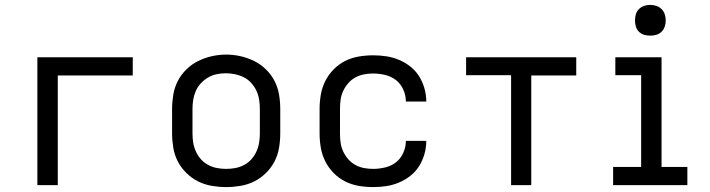

<svg xmlns="http://www.w3.org/2000/svg" viewBox="-20 -753 2890 781"><path d="M132 0V-520H520V-446H215V0Z M900 8Q871 8 841.5 3Q812 -2 786 -15Q760 -28 738.5 -49Q717 -70 703.5 -96Q690 -122 685 -151.5Q680 -181 680 -210V-310Q680 -339 685 -368.5Q690 -398 703.5 -424Q717 -450 738.5 -471Q760 -492 786.5 -505Q813 -518 842 -524.5Q871 -531 900 -531Q929 -531 958 -524.5Q987 -518 1013.5 -505Q1040 -492 1061.5 -471Q1083 -450 1096.5 -424Q1110 -398 1115 -368.5Q1120 -339 1120 -310V-210Q1120 -181 1115 -151.5Q1110 -122 1096.5 -96Q1083 -70 1061.5 -49Q1040 -28 1014 -15Q988 -2 958.5 3Q929 8 900 8ZM900 -66Q919 -66 937.5 -69.5Q956 -73 973 -82Q990 -91 1002.5 -105Q1015 -119 1023 -136.5Q1031 -154 1034 -172.5Q1037 -191 1037 -210V-310Q1037 -329 1034 -348Q1031 -367 1023 -384Q1015 -401 1002 -415.5Q989 -430 972 -438.5Q955 -447 936 -451Q917 -455 898 -455Q879 -455 860.5 -451Q842 -447 826 -437.5Q810 -428 797 -414Q784 -400 776.5 -383Q769 -366 766 -347.5Q763 -329 763 -310V-210Q763 -191 766 -172.5Q769 -154 777 -136.5Q785 -119 797.5 -105Q810 -91 827 -82Q844 -73 862.5 -69.5Q881 -66 900 -66Z M1498 8Q1468 8 1439 3Q1410 -2 1384 -15Q1358 -28 1337 -49.5Q1316 -71 1303 -97Q1290 -123 1285 -152Q1280 -181 1280 -210V-310Q1280 -339 1285 -368Q1290 -397 1303 -423Q1316 -449 1337 -470.5Q1358 -492 1384 -505Q1410 -518 1439 -523Q1468 -528 1498 -528Q1525 -528 1551.5 -524Q1578 -520 1603 -509.5Q1628 -499 1649.5 -482Q1671 -465 1685 -442.5Q1699 -420 1706.5 -393.5Q1714 -367 1714 -340Q1714 -340 1714 -340Q1714 -340 1714 -340H1631Q1631 -340 1631 -340Q1631 -340 1631 -340Q1631 -365 1620.5 -388.5Q1610 -412 1591 -427Q1572 -442 1547 -448Q1522 -454 1498 -454Q1479 -454 1460.5 -450.5Q1442 -447 1425.5 -438Q1409 -429 1396.5 -414.5Q1384 -400 1376 -383Q1368 -366 1365.5 -347.5Q1363 -329 1363 -310V-210Q1363 -191 1365.5 -172.5Q1368 -154 1376 -137Q1384 -120 1396.5 -105.5Q1409 -91 1425.5 -82Q1442 -73 1460.5 -69.5Q1479 -66 1498 -66Q1522 -66 1547 -72Q1572 -78 1591 -93Q1610 -108 1620.5 -131.5Q1631 -155 1631 -180Q1631 -180 1631 -180Q1631 -180 1631 -180H1714Q1714 -180 1714 -180Q1714 -180 1714 -180Q1714 -153 1706.5 -126.5Q1699 -100 1685 -77.5Q1671 -55 1649.5 -38Q1628 -21 1603 -10.5Q1578 0 1551.5 4Q1525 8 1498 8Z M2059 0V-447H1876V-520H2324V-446H2141V0Z M2474 0V-74H2588V-447H2483V-520H2671V-74H2776V0ZM2625 -608Q2612 -608 2600 -611.5Q2588 -615 2579 -624Q2570 -633 2566.5 -645Q2563 -657 2563 -670Q2563 -683 2566.5 -695Q2570 -707 2579 -716Q2588 -725 2600 -729Q2612 -733 2625 -733Q2638 -733 2650 -729Q2662 -725 2671 -716Q2680 -707 2684 -695Q2688 -683 2688 -670Q2688 -657 2684 -645Q2680 -633 2671 -624Q2662 -615 2650 -611.5Q2638 -608 2625 -608Z"/></svg>

Font: Zed Sans Extended
Style: Regular
Weight: 400
Width: 7
Designer: Belleve Invis
Foundry: Belleve Invis
Version: Version 1.0.0; ttfautohint (v1.8.4)